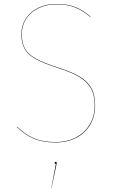

<svg xmlns="http://www.w3.org/2000/svg" viewBox="-20 -710 580 969"><path d="M437 -626 436 -624Q401 -655 361 -671.5Q321 -688 264 -688Q213 -688 173 -668Q133 -648 111.5 -614Q90 -580 90 -538Q90 -493 106 -464.5Q122 -436 160.5 -414.5Q199 -393 270 -370Q339 -348 379.5 -325Q420 -302 440 -267Q460 -232 460 -178Q460 -123 435 -80.5Q410 -38 364.5 -14.5Q319 9 260 9Q195 9 150 -10.5Q105 -30 65 -69L66 -71Q106 -32 150.5 -12.5Q195 7 260 7Q318 7 363 -16.5Q408 -40 433 -82Q458 -124 458 -178Q458 -231 438 -265.5Q418 -300 378 -323Q338 -346 269 -368Q198 -391 159.5 -412.5Q121 -434 104.5 -463Q88 -492 88 -538Q88 -581 110 -615.5Q132 -650 172 -670Q212 -690 264 -690Q322 -690 362 -673.5Q402 -657 437 -626ZM266 112 265 120 240 239H239L262 117Q256 117 256 112Q256 107 261 107Q266 107 266 112Z"/></svg>

Font: FiraGO Two
Style: Regular
Weight: 100
Designer: bBox Type
Foundry: bBox Type GmbH
Version: Version 1.001